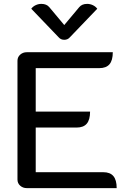

<svg xmlns="http://www.w3.org/2000/svg" viewBox="-20 -969 666 989"><path d="M70 -656Q70 -675 84 -687.5Q98 -700 118 -700H561Q561 -658 544 -638Q527 -618 491 -618H164V-394H444Q444 -352 427 -332Q410 -312 375 -312H164V-82H512Q547 -82 564 -62Q581 -42 581 0H118Q98 0 84 -12.5Q70 -25 70 -44ZM388 -932Q402 -949 429 -949Q444 -949 458 -942.5Q472 -936 481 -924L340 -777Q329 -764 311 -764Q293 -764 282 -777L141 -924Q150 -936 164 -942.5Q178 -949 193 -949Q220 -949 234 -932L311 -840Z"/></svg>

Font: K2D
Style: Regular
Weight: 400
Version: Version 1.000; ttfautohint (v1.6)